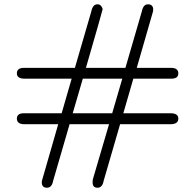

<svg xmlns="http://www.w3.org/2000/svg" viewBox="-20 -714 915 900"><path d="M59.1 -158.2Q59.1 -183.1 91.8 -183.1H269L315.9 -345.2H95.2Q59.1 -345.2 59.1 -370.1Q59.1 -396 92.8 -396H331.1L408.2 -661.1Q415 -694.3 437 -693.8Q448.2 -693.8 454.6 -685.3Q460.9 -676.8 460.9 -669.9Q460.9 -666 382.8 -396H567.9L645 -661.1Q651.9 -694.3 673.8 -693.8Q697.8 -693.8 698.2 -668.9Q698.2 -661.1 694.8 -651.9L621.1 -396H780.8Q815.9 -396 815.9 -370.1Q815.9 -345.2 783.2 -345.2H605L558.1 -183.1H779.8Q815.9 -183.1 815.9 -158.2Q815.9 -132.3 780.8 -131.8H543L465.8 133.8Q460 166 437 166Q414.1 166 414.1 141.1Q414.1 129.9 416 124L491.2 -131.8H306.2L229 133.8Q223.1 166 200.2 166Q176.3 166 175.8 141.1Q175.8 133.3 179.2 124L252.9 -131.8H92.8Q59.1 -132.3 59.1 -158.2ZM320.8 -183.1H505.9L553.2 -345.2H368.2Z"/></svg>

Font: CMU Bright
Style: Roman
Weight: 500
Version: Version 0.7.0